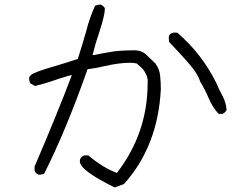

<svg xmlns="http://www.w3.org/2000/svg" viewBox="-20 -776 1040 844"><path d="M955 -275 940 -276Q913 -307 897 -345Q881 -383 860 -417Q854 -437 840 -458Q825 -485 724 -591Q722 -598 722 -610Q722 -629 744 -633L760 -632Q868 -538 930 -413Q943 -382 958.5 -353.5Q974 -325 976 -292Q967 -277 955 -275ZM484 48Q331 -27 331 -67Q331 -86 351 -93H368Q435 -37 494 -16Q629 -191 629 -411V-429Q627 -433 627 -438Q615 -467 603.5 -477Q592 -487 581 -497Q568 -500 551 -500Q504 -500 443 -486Q395 -475 365 -472Q271 -205 175 -14Q167 -8 151 -8Q134 -14 132 -28V-44Q230 -272 296 -446Q290 -446 239 -430Q187 -411 134 -398L114 -409Q108 -418 108 -435Q110 -440 116 -446Q129 -459 223 -486Q268 -499 322 -517Q342 -580 359 -639Q373 -696 398 -751Q411 -756 422 -756Q426 -755 433.5 -749Q441 -743 441 -737Q441 -710 415 -630Q399 -584 387 -534H393Q424 -541 480 -550Q524 -555 571 -555Q602 -555 622.5 -536Q643 -517 663 -497Q681 -473 684 -443Q687 -413 687 -383Q674 -133 525 33Z"/></svg>

Font: Yozai
Style: Regular
Weight: 400
Designer: LXGW / Y.OzVox
Foundry: LXGW / Y.OzVox
Version: Version 0.861;October 22, 2024